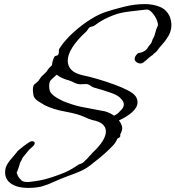

<svg xmlns="http://www.w3.org/2000/svg" viewBox="-20 -666 860 941"><path d="M116 255Q67 255 36 235Q5 215 5 178Q5 155 18 135Q27 121 38.5 108.5Q50 96 60 83Q63 77 72.5 69Q82 61 96 50Q111 39 120 33Q129 27 135 26Q149 26 150 34V36Q150 45 136 56Q126 63 115.5 76.5Q105 90 91 107Q90 109 88 113Q86 117 84 122Q78 129 73 150L64 176V175Q60 179 64 186Q67 200 83 216Q88 222 96.5 224Q105 226 113 226Q118 226 121.5 226Q125 226 128 225Q153 223 188 215.5Q223 208 281 186Q298 180 319 169Q340 158 366 140Q371 139 375 137Q379 135 386 132L409 110Q417 100 423 94.5Q429 89 431 85Q499 22 499 -22Q499 -42 483.5 -56.5Q468 -71 431 -78Q421 -80 392 -93.5Q363 -107 310 -117Q270 -124 242.5 -133Q215 -142 198 -151L164 -172Q147 -184 144 -199Q141 -216 141 -227Q141 -240 146 -250L167 -268L179 -285Q181 -289 185.5 -293Q190 -297 195 -302Q197 -304 201 -307.5Q205 -311 208 -315L219 -331Q227 -340 235 -347Q236 -367 247 -389V-388Q249 -392 256 -393Q263 -394 264 -397Q269 -403 268.5 -412.5Q268 -422 270 -426Q275 -434 280.5 -441.5Q286 -449 291 -456Q319 -490 355.5 -521Q392 -552 430 -575Q468 -598 500 -608Q536 -620 588 -633Q640 -646 689 -646Q731 -646 764.5 -632Q798 -618 813 -582Q820 -562 820 -544Q820 -515 806.5 -491.5Q793 -468 777 -450.5Q761 -433 752 -420Q748 -414 744 -411Q740 -408 732 -401Q730 -397 722.5 -392.5Q715 -388 710 -383Q706 -379 693.5 -368.5Q681 -358 676 -356Q673 -355 668 -355Q658 -355 649 -361.5Q640 -368 640 -378Q640 -390 655 -404L656 -405Q655 -405 668.5 -408Q682 -411 694 -420Q699 -424 704.5 -433Q710 -442 720 -453Q722 -455 724 -462Q726 -469 728 -473Q737 -487 741 -505Q745 -523 753 -539V-538Q756 -544 752 -558Q748 -572 739 -586.5Q730 -601 718.5 -611Q707 -621 695 -619Q658 -615 613.5 -609.5Q569 -604 540 -593Q515 -584 490 -571Q465 -558 442 -540Q435 -536 429 -535.5Q423 -535 418 -531Q413 -526 408 -518Q403 -510 396 -505Q359 -471 335.5 -435Q312 -399 312 -368Q312 -343 329 -324.5Q346 -306 386 -297Q420 -290 460.5 -278Q501 -266 539.5 -252Q578 -238 606 -223.5Q634 -209 644 -195Q654 -181 654 -165Q654 -140 628.5 -117Q603 -94 563 -76Q573 -63 577 -49Q578 -46 578.5 -43Q579 -40 579 -37Q579 -26 570 -8Q568 -7 569.5 -2.5Q571 2 568 4Q567 8 560.5 10.5Q554 13 552 21Q550 25 546 31.5Q542 38 534 47Q516 66 492 87.5Q468 109 439 131Q408 158 374 173Q340 188 315 196Q272 212 243.5 225.5Q215 239 187 247Q159 255 116 255ZM496 -120Q521 -112 539 -99Q559 -109 567 -120Q576 -128 581.5 -136.5Q587 -145 587 -154Q587 -168 573 -182Q561 -198 524 -211Q487 -224 440 -237Q431 -240 424.5 -245.5Q418 -251 410 -253Q408 -254 405 -254Q402 -254 400 -254Q394 -254 387.5 -253.5Q381 -253 375 -253Q360 -253 346 -260Q332 -267 321 -271Q279 -282 258 -300Q232 -277 227 -271Q221 -261 221 -245Q221 -241 221.5 -235.5Q222 -230 223 -225Q227 -200 288 -171Q310 -162 331.5 -155Q353 -148 375 -143Z"/></svg>

Font: Vujahday Script
Style: Regular
Weight: 400
Designer: Robert E. Leuschke
Foundry: Robert E. Leuschke
Version: Version 1.010; ttfautohint (v1.8.3)